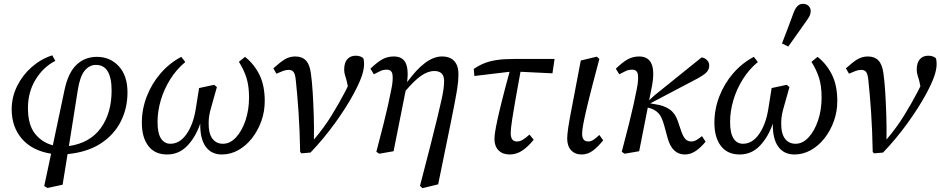

<svg xmlns="http://www.w3.org/2000/svg" viewBox="-20 -794 4913 1003"><path d="M386 -321 340 -31Q450 -47 506.5 -125Q563 -203 563 -321Q563 -455 481 -455Q447 -455 422 -424.5Q397 -394 386 -321ZM228 188 211 178 247 9Q148 -7 94.5 -69Q41 -131 41 -223Q41 -287 69.5 -344.5Q98 -402 146 -444Q194 -486 253 -505L269 -476Q206 -444 166 -378.5Q126 -313 126 -230Q126 -142 162.5 -96Q199 -50 256 -35L317 -324Q336 -414 379.5 -455.5Q423 -497 487 -497Q555 -497 600.5 -448Q646 -399 646 -311Q646 -228 610.5 -158.5Q575 -89 505.5 -44Q436 1 333 11L307 171Z M853 13Q789 13 755 -31.5Q721 -76 721 -153Q721 -224 747 -291Q773 -358 819.5 -411.5Q866 -465 927 -497L948 -470Q901 -431 868.5 -378.5Q836 -326 819.5 -269Q803 -212 803 -157Q803 -98 821 -70.5Q839 -43 870 -43Q919 -43 954 -93Q989 -143 1002 -221L1020 -334L1099 -351L1113 -339L1084 -236Q1077 -213 1073.5 -193Q1070 -173 1070 -153Q1069 -98 1089 -70.5Q1109 -43 1145 -43Q1182 -43 1213 -76.5Q1244 -110 1262.5 -165Q1281 -220 1281 -285Q1281 -345 1267.5 -387.5Q1254 -430 1228 -471L1260 -497Q1307 -460 1335 -404Q1363 -348 1363 -266Q1363 -211 1345 -161Q1327 -111 1296 -71.5Q1265 -32 1224.5 -9.5Q1184 13 1139 13Q1084 13 1054.5 -28Q1025 -69 1026 -148Q1002 -78 958.5 -32.5Q915 13 853 13Z M1548 0Q1546 -114 1539.5 -209Q1533 -304 1525 -377Q1522 -407 1513.5 -418Q1505 -429 1488 -429Q1474 -429 1459 -423.5Q1444 -418 1424 -409L1408 -437Q1442 -468 1467 -483.5Q1492 -499 1523 -499Q1558 -499 1578 -478Q1598 -457 1604 -411Q1610 -369 1613.5 -312Q1617 -255 1619 -191.5Q1621 -128 1620 -65Q1672 -126 1711 -189Q1750 -252 1784 -317Q1788 -325 1791 -331Q1794 -337 1797 -344L1790 -376Q1786 -389 1782 -402.5Q1778 -416 1778 -430Q1778 -467 1794.5 -485Q1811 -503 1838 -503Q1853 -503 1862.5 -499Q1872 -495 1877 -491Q1882 -481 1882 -461Q1882 -430 1868.5 -392.5Q1855 -355 1827 -303Q1788 -231 1729 -149.5Q1670 -68 1602 3L1555 7Z M1946 -1Q1969 -88 1983.5 -146Q1998 -204 2007.5 -247Q2017 -290 2025 -331Q2034 -376 2030.5 -403Q2027 -430 2001 -430Q1982 -430 1968 -423.5Q1954 -417 1933 -406L1915 -435Q1950 -469 1977 -484Q2004 -499 2037 -499Q2082 -499 2098.5 -466.5Q2115 -434 2107 -365Q2154 -430 2199.5 -464.5Q2245 -499 2289 -499Q2331 -499 2353 -475Q2375 -451 2375 -407Q2375 -389 2373.5 -371Q2372 -353 2368 -327Q2364 -301 2356 -260Q2348 -219 2335 -154L2269 169L2187 189L2174 177L2228 -32Q2250 -119 2264 -176.5Q2278 -234 2286 -270.5Q2294 -307 2297 -330Q2300 -353 2300 -371Q2300 -423 2249 -423Q2215 -423 2179 -397.5Q2143 -372 2099 -320L2036 -4L1961 9Z M2458 -397 2455 -434Q2483 -453 2511 -464Q2539 -475 2575.5 -480.5Q2612 -486 2664 -486H2877L2866 -411L2699 -419Q2681 -322 2671 -263.5Q2661 -205 2656 -173Q2651 -141 2649.5 -125Q2648 -109 2648 -98Q2648 -55 2680 -55Q2697 -55 2712 -64.5Q2727 -74 2746 -91L2768 -64Q2737 -26 2707 -6.5Q2677 13 2642 13Q2606 13 2584.5 -8.5Q2563 -30 2563 -68Q2563 -81 2566 -102Q2569 -123 2577 -161Q2585 -199 2600.5 -261.5Q2616 -324 2642 -419Z M3018 13Q2984 13 2963.5 -9Q2943 -31 2943 -71Q2943 -91 2949 -131Q2955 -171 2970 -247L3014 -478L3098 -498L3111 -486L3077 -357Q3056 -276 3044 -224.5Q3032 -173 3026.5 -143Q3021 -113 3021 -95Q3021 -55 3053 -55Q3068 -55 3081.5 -64.5Q3095 -74 3111 -89L3131 -61Q3103 -26 3076.5 -6.5Q3050 13 3018 13Z M3228 -1Q3251 -88 3265.5 -146Q3280 -204 3289.5 -247Q3299 -290 3307 -331Q3316 -376 3312.5 -403Q3309 -430 3283 -430Q3264 -430 3250 -423.5Q3236 -417 3215 -406L3197 -435Q3232 -469 3259 -484Q3286 -499 3319 -499Q3416 -499 3385 -340L3371 -270L3398 -295L3645 -494Q3662 -492 3673.5 -480Q3685 -468 3685 -451Q3685 -429 3667.5 -413Q3650 -397 3605 -374L3377 -254L3400 -250Q3450 -243 3479 -222Q3508 -201 3521 -161L3538 -111Q3549 -79 3561 -67Q3573 -55 3592 -55Q3606 -55 3620 -63.5Q3634 -72 3647 -83L3666 -54Q3641 -23 3614 -5Q3587 13 3558 13Q3493 13 3469 -68L3451 -134Q3438 -184 3419 -203.5Q3400 -223 3368 -231L3364 -232L3319 -4L3243 9Z M3844 13Q3780 13 3746 -31.5Q3712 -76 3712 -153Q3712 -224 3738 -291Q3764 -358 3810.5 -411.5Q3857 -465 3918 -497L3939 -470Q3892 -431 3859.5 -378.5Q3827 -326 3810.5 -269Q3794 -212 3794 -157Q3794 -98 3812 -70.5Q3830 -43 3861 -43Q3910 -43 3945 -93Q3980 -143 3993 -221L4011 -334L4090 -351L4104 -339L4075 -236Q4068 -213 4064.5 -193Q4061 -173 4061 -153Q4060 -98 4080 -70.5Q4100 -43 4136 -43Q4173 -43 4204 -76.5Q4235 -110 4253.5 -165Q4272 -220 4272 -285Q4272 -345 4258.5 -387.5Q4245 -430 4219 -471L4251 -497Q4298 -460 4326 -404Q4354 -348 4354 -266Q4354 -211 4336 -161Q4318 -111 4287 -71.5Q4256 -32 4215.5 -9.5Q4175 13 4130 13Q4075 13 4045.5 -28Q4016 -69 4017 -148Q3993 -78 3949.5 -32.5Q3906 13 3844 13ZM4065 -567Q4081 -608 4096.5 -649Q4112 -690 4127 -731Q4144 -774 4174 -774Q4193 -774 4204 -763Q4215 -752 4215 -737Q4215 -722 4208.5 -709.5Q4202 -697 4188 -678Q4166 -647 4143.5 -615Q4121 -583 4098 -551Z M4539 0Q4537 -114 4530.5 -209Q4524 -304 4516 -377Q4513 -407 4504.5 -418Q4496 -429 4479 -429Q4465 -429 4450 -423.5Q4435 -418 4415 -409L4399 -437Q4433 -468 4458 -483.5Q4483 -499 4514 -499Q4549 -499 4569 -478Q4589 -457 4595 -411Q4601 -369 4604.5 -312Q4608 -255 4610 -191.5Q4612 -128 4611 -65Q4663 -126 4702 -189Q4741 -252 4775 -317Q4779 -325 4782 -331Q4785 -337 4788 -344L4781 -376Q4777 -389 4773 -402.5Q4769 -416 4769 -430Q4769 -467 4785.5 -485Q4802 -503 4829 -503Q4844 -503 4853.5 -499Q4863 -495 4868 -491Q4873 -481 4873 -461Q4873 -430 4859.5 -392.5Q4846 -355 4818 -303Q4779 -231 4720 -149.5Q4661 -68 4593 3L4546 7Z"/></svg>

Font: Source Serif 4 SmText
Style: Italic
Weight: 400
Italic angle: -12°
Designer: Frank Grießhammer
Foundry: Adobe
Version: Version 4.005;hotconv 1.1.0;makeotfexe 2.6.0